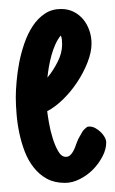

<svg xmlns="http://www.w3.org/2000/svg" viewBox="-20 -402 253 421"><path d="M212.9 -89.4Q212.9 -74.7 204.8 -59.1Q196.8 -43.5 184.1 -30.5Q171.4 -17.6 155 -9.3Q138.7 -1 122.6 -1Q99.6 -1 83 -10Q66.4 -19 54.2 -34.4Q42 -49.8 34.4 -69.3Q26.9 -88.9 22.5 -109.6Q18.1 -130.4 16.4 -151.1Q14.6 -171.9 14.6 -189Q14.6 -203.6 16.4 -223.6Q18.1 -243.7 22.2 -265.1Q26.4 -286.6 33.7 -307.6Q41 -328.6 52 -345.2Q63 -361.8 78.4 -372.1Q93.8 -382.3 113.8 -382.3Q129.4 -382.3 141.8 -376Q154.3 -369.6 162.8 -359.1Q171.4 -348.6 176 -335Q180.7 -321.3 180.7 -306.6Q180.7 -287.6 171.9 -265.1Q163.1 -242.7 149.2 -221.7Q135.3 -200.7 117.9 -183.8Q100.6 -167 83.5 -158.2Q84.5 -149.4 87.4 -132.6Q90.3 -115.7 95.5 -99.1Q100.6 -82.5 107.7 -70.3Q114.7 -58.1 124.5 -58.1Q129.4 -58.1 133.1 -61Q136.7 -64 139.6 -68.8Q142.6 -73.7 144.8 -79.6Q147 -85.4 148.9 -90.8L151.9 -97.7Q152.8 -99.1 153.1 -99.6Q153.3 -100.1 153.8 -101.1Q157.2 -107.4 160.4 -112.8Q163.6 -118.2 169.4 -122.1H168.9Q170.9 -124 173.1 -124.3Q175.3 -124.5 177.2 -124.5Q182.6 -124.5 189 -121.1Q195.3 -117.7 200.7 -112.5Q206.1 -107.4 209.5 -101.3Q212.9 -95.2 212.9 -89.4ZM116.2 -304.7Q116.2 -309.6 115.7 -314.9Q115.2 -320.3 113.3 -324.2Q106.4 -315.9 101.3 -304.4Q96.2 -293 92.8 -280.5Q89.4 -268.1 87.2 -255.4Q85 -242.7 84 -231.9Q96.7 -247.1 106.4 -266.4Q116.2 -285.6 116.2 -304.7Z"/></svg>

Font: Just Another Hand
Style: Regular
Weight: 400
Designer: Astigmatic (AOETI)
Foundry: Astigmatic (AOETI)
Version: Version 1.001